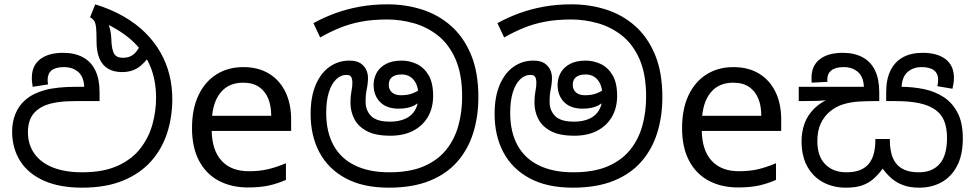

<svg xmlns="http://www.w3.org/2000/svg" viewBox="-20 -856 4504 887"><path d="M359 11Q257 11 184.5 -20.5Q112 -52 74 -111Q36 -170 36 -250Q36 -292 51.5 -330.5Q67 -369 99 -396Q133 -425 188 -440Q243 -455 333 -455H369Q367 -502 341 -524Q315 -546 276 -546Q237 -546 218.5 -531Q200 -516 200 -487Q200 -482 200.5 -477Q201 -472 202 -466L131 -455Q130 -463 128.5 -473Q127 -483 127 -496Q127 -553 165.5 -582.5Q204 -612 271 -612Q325 -612 363 -591.5Q401 -571 420.5 -530.5Q440 -490 440 -430V-389H330Q282 -389 248 -384Q214 -379 191 -370Q168 -361 151 -347Q128 -328 118.5 -302.5Q109 -277 109 -246Q109 -188 139 -146Q169 -104 225 -82Q281 -60 359 -60Q458 -60 524.5 -90.5Q591 -121 629.5 -171.5Q668 -222 684.5 -282.5Q701 -343 701 -404Q701 -489 672 -555Q643 -621 587.5 -670.5Q532 -720 451 -755Q438 -761 424 -766Q410 -771 396 -776L420 -836Q494 -813 552 -779.5Q610 -746 652 -704Q694 -662 721.5 -613.5Q749 -565 762.5 -511Q776 -457 776 -399Q776 -315 752 -241Q728 -167 677.5 -110.5Q627 -54 548 -21.5Q469 11 359 11ZM544 -523Q506 -523 479.5 -538.5Q453 -554 439.5 -585.5Q426 -617 426 -664Q426 -706 424 -727Q422 -748 416 -758Q410 -768 398 -775L429 -800Q454 -784 468 -765.5Q482 -747 488 -722.5Q494 -698 495 -662Q497 -626 507.5 -607.5Q518 -589 549 -589Q578 -589 598 -605.5Q618 -622 634 -661L676 -611Q663 -580 629 -551.5Q595 -523 544 -523Z M1104 -546Q1173 -546 1222.5 -516Q1272 -486 1298.5 -431.5Q1325 -377 1325 -304V-251H958Q960 -160 1004.5 -112.5Q1049 -65 1129 -65Q1180 -65 1219.5 -74.5Q1259 -84 1301 -102V-25Q1260 -7 1220 1.5Q1180 10 1125 10Q1049 10 990.5 -21Q932 -52 899.5 -113.5Q867 -175 867 -264Q867 -352 896.5 -415Q926 -478 979.5 -512Q1033 -546 1104 -546ZM1103 -474Q1040 -474 1003.5 -433.5Q967 -393 960 -321H1233Q1233 -367 1219 -401Q1205 -435 1176.5 -454.5Q1148 -474 1103 -474Z M1776 11Q1657 11 1576.5 -32.5Q1496 -76 1455.5 -152.5Q1415 -229 1415 -329Q1415 -409 1438.5 -464Q1462 -519 1502.5 -547.5Q1543 -576 1594 -576Q1628 -576 1646.5 -563Q1665 -550 1672.5 -532Q1680 -514 1680 -498Q1680 -470 1674.5 -445Q1669 -420 1669 -385Q1669 -346 1694.5 -320Q1720 -294 1782 -294Q1821 -294 1850.5 -306.5Q1880 -319 1896.5 -345.5Q1913 -372 1913 -414Q1913 -460 1892 -486Q1871 -512 1835 -512Q1807 -512 1791.5 -500Q1776 -488 1776 -464Q1776 -442 1791 -429Q1806 -416 1832 -416Q1864 -416 1887 -425Q1910 -434 1937 -455L1950 -410Q1926 -388 1897.5 -371Q1869 -354 1821 -354Q1766 -354 1736 -384.5Q1706 -415 1706 -464Q1706 -493 1719.5 -518.5Q1733 -544 1762 -560Q1791 -576 1837 -576Q1872 -576 1905 -560.5Q1938 -545 1959.5 -509.5Q1981 -474 1981 -413Q1981 -357 1956.5 -315.5Q1932 -274 1888 -251.5Q1844 -229 1783 -229Q1715 -229 1674.5 -250.5Q1634 -272 1616.5 -307Q1599 -342 1599 -382Q1599 -411 1603.5 -433.5Q1608 -456 1608 -475Q1608 -489 1603 -499.5Q1598 -510 1580 -510Q1554 -510 1532.5 -489Q1511 -468 1499 -429Q1487 -390 1487 -335Q1487 -246 1521 -184.5Q1555 -123 1620.5 -91.5Q1686 -60 1778 -60Q1874 -60 1938.5 -88Q2003 -116 2042 -165Q2081 -214 2098 -277Q2115 -340 2115 -409Q2115 -513 2084.5 -582.5Q2054 -652 2003 -692Q1952 -732 1891 -749Q1830 -766 1770 -766Q1702 -766 1649 -756Q1596 -746 1550.5 -727.5Q1505 -709 1459 -683L1428 -749Q1475 -775 1528 -794.5Q1581 -814 1641.5 -825Q1702 -836 1770 -836Q1854 -836 1929.5 -812Q2005 -788 2063.5 -736.5Q2122 -685 2156 -603.5Q2190 -522 2190 -407Q2190 -319 2166.5 -243Q2143 -167 2093.5 -110Q2044 -53 1965.5 -21Q1887 11 1776 11Z M2626 11Q2507 11 2426.5 -32.5Q2346 -76 2305.5 -152.5Q2265 -229 2265 -329Q2265 -409 2288.5 -464Q2312 -519 2352.5 -547.5Q2393 -576 2444 -576Q2478 -576 2496.5 -563Q2515 -550 2522.5 -532Q2530 -514 2530 -498Q2530 -470 2524.5 -445Q2519 -420 2519 -385Q2519 -346 2544.5 -320Q2570 -294 2632 -294Q2671 -294 2700.5 -306.5Q2730 -319 2746.5 -345.5Q2763 -372 2763 -414Q2763 -460 2742 -486Q2721 -512 2685 -512Q2657 -512 2641.5 -500Q2626 -488 2626 -464Q2626 -442 2641 -429Q2656 -416 2682 -416Q2714 -416 2737 -425Q2760 -434 2787 -455L2800 -410Q2776 -388 2747.5 -371Q2719 -354 2671 -354Q2616 -354 2586 -384.5Q2556 -415 2556 -464Q2556 -493 2569.5 -518.5Q2583 -544 2612 -560Q2641 -576 2687 -576Q2722 -576 2755 -560.5Q2788 -545 2809.5 -509.5Q2831 -474 2831 -413Q2831 -357 2806.5 -315.5Q2782 -274 2738 -251.5Q2694 -229 2633 -229Q2565 -229 2524.5 -250.5Q2484 -272 2466.5 -307Q2449 -342 2449 -382Q2449 -411 2453.5 -433.5Q2458 -456 2458 -475Q2458 -489 2453 -499.5Q2448 -510 2430 -510Q2404 -510 2382.5 -489Q2361 -468 2349 -429Q2337 -390 2337 -335Q2337 -246 2371 -184.5Q2405 -123 2470.5 -91.5Q2536 -60 2628 -60Q2724 -60 2788.5 -88Q2853 -116 2892 -165Q2931 -214 2948 -277Q2965 -340 2965 -409Q2965 -513 2934.5 -582.5Q2904 -652 2853 -692Q2802 -732 2741 -749Q2680 -766 2620 -766Q2552 -766 2499 -756Q2446 -746 2400.5 -727.5Q2355 -709 2309 -683L2278 -749Q2325 -775 2378 -794.5Q2431 -814 2491.5 -825Q2552 -836 2620 -836Q2704 -836 2779.5 -812Q2855 -788 2913.5 -736.5Q2972 -685 3006 -603.5Q3040 -522 3040 -407Q3040 -319 3016.5 -243Q2993 -167 2943.5 -110Q2894 -53 2815.5 -21Q2737 11 2626 11Z M3368 -546Q3437 -546 3486.5 -516Q3536 -486 3562.5 -431.5Q3589 -377 3589 -304V-251H3222Q3224 -160 3268.5 -112.5Q3313 -65 3393 -65Q3444 -65 3483.5 -74.5Q3523 -84 3565 -102V-25Q3524 -7 3484 1.5Q3444 10 3389 10Q3313 10 3254.5 -21Q3196 -52 3163.5 -113.5Q3131 -175 3131 -264Q3131 -352 3160.5 -415Q3190 -478 3243.5 -512Q3297 -546 3368 -546ZM3367 -474Q3304 -474 3267.5 -433.5Q3231 -393 3224 -321H3497Q3497 -367 3483 -401Q3469 -435 3440.5 -454.5Q3412 -474 3367 -474Z M4228 11Q4183 11 4151.5 -1Q4120 -13 4097.5 -33Q4075 -53 4058 -77Q4038 -50 4015.5 -30Q3993 -10 3963 0.5Q3933 11 3888 11Q3829 11 3782.5 -14Q3736 -39 3709.5 -87Q3683 -135 3683 -204Q3683 -246 3696.5 -284.5Q3710 -323 3741.5 -354.5Q3773 -386 3825 -406L3827 -397Q3793 -391 3756 -390Q3719 -389 3690 -389H3670V-455H3971Q3969 -502 3943 -524Q3917 -546 3878 -546Q3840 -546 3821 -531Q3802 -516 3802 -489Q3802 -487 3802 -484Q3802 -481 3803 -478L3730 -474Q3729 -479 3729 -485.5Q3729 -492 3729 -496Q3729 -553 3767.5 -582.5Q3806 -612 3873 -612Q3927 -612 3965 -591.5Q4003 -571 4022.5 -530.5Q4042 -490 4042 -430V-389H4022Q3987 -389 3950 -387Q3913 -385 3878 -375Q3843 -365 3813 -340Q3787 -318 3771.5 -285Q3756 -252 3756 -204Q3756 -134 3792.5 -97Q3829 -60 3890 -60Q3928 -60 3953.5 -70.5Q3979 -81 3994.5 -100.5Q4010 -120 4017 -147.5Q4024 -175 4024 -208V-214H4091V-208Q4091 -176 4097.5 -149Q4104 -122 4119 -102Q4134 -82 4160 -71Q4186 -60 4225 -60Q4287 -60 4321 -99Q4355 -138 4355 -218Q4355 -264 4342.5 -296Q4330 -328 4301 -349Q4271 -370 4226 -379.5Q4181 -389 4115 -389H4074V-430Q4074 -490 4094 -530.5Q4114 -571 4151.5 -591.5Q4189 -612 4243 -612Q4310 -612 4348.5 -582.5Q4387 -553 4387 -496Q4387 -483 4385 -470.5Q4383 -458 4380 -446L4310 -458Q4312 -463 4313 -472.5Q4314 -482 4314 -487Q4314 -516 4295 -531Q4276 -546 4238 -546Q4199 -546 4173 -523.5Q4147 -501 4145 -452L4126 -455H4141Q4196 -455 4247.5 -444.5Q4299 -434 4339.5 -407.5Q4380 -381 4404 -335Q4428 -289 4428 -217Q4428 -140 4401.5 -89.5Q4375 -39 4329.5 -14Q4284 11 4228 11Z"/></svg>

Font: sinhala25
Style: Book
Weight: 400
Designer: Jelle Bosma - Monotype Design Team
Foundry: Monotype Imaging Inc.
Version: Version 2.003